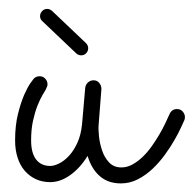

<svg xmlns="http://www.w3.org/2000/svg" viewBox="-20 -412 444 440"><path d="M180.7 -54.7Q163.6 -26.9 140.9 -10.7Q118.2 5.4 95.2 5.4Q76.7 5.4 62 -1.5Q47.4 -8.3 36.6 -20.8Q25.9 -33.2 20.3 -50.8Q14.6 -68.4 14.6 -90.3Q14.6 -124.5 21.2 -150.9Q27.8 -177.2 35.6 -195.1Q43.5 -212.9 50.3 -222.2Q57.1 -231.4 57.1 -231.4Q59.6 -234.4 63.2 -235.8Q66.9 -237.3 70.8 -237.3Q78.6 -237.3 83.7 -231.7Q88.9 -226.1 88.9 -218.8Q88.9 -215.8 87.6 -212.9Q86.4 -210 85 -207Q82.5 -202.6 77.1 -193.6Q71.8 -184.6 65.9 -169.9Q60.1 -155.3 55.7 -135.5Q51.3 -115.7 51.3 -90.3Q51.3 -61.5 62.7 -46.6Q74.2 -31.7 95.2 -31.7Q104 -31.7 115.5 -37.4Q127 -43 137.9 -54.7Q148.9 -66.4 157.2 -84.5Q165.5 -102.5 168 -127L175.3 -210.9Q176.3 -218.3 181.6 -223.1Q187 -228 194.3 -228Q202.6 -228 207.5 -221.9Q212.4 -215.8 212.4 -208L206.1 -127Q205.1 -116.7 206.8 -100.1Q208.5 -83.5 213.9 -67.4Q219.2 -51.3 230 -39.8Q240.7 -28.3 258.3 -28.3Q271 -28.3 283.2 -34.9Q295.4 -41.5 306.6 -52.2Q317.9 -63 327.4 -76.4Q336.9 -89.8 345 -103.5Q353 -117.2 358.9 -129.6Q364.7 -142.1 368.7 -150.9Q371.1 -156.2 375.5 -159.2Q379.9 -162.1 385.3 -162.1Q394 -162.1 398.9 -156.2Q403.8 -150.4 403.8 -143.6Q403.8 -139.6 402.3 -136.2Q400.4 -132.3 394.8 -119.9Q389.2 -107.4 380.1 -91.6Q371.1 -75.7 358.4 -58.1Q345.7 -40.5 330.1 -25.6Q314.5 -10.7 296.1 -1.2Q277.8 8.3 256.8 8.3Q228 8.3 209 -8.1Q189.9 -24.4 180.7 -54.7ZM177.2 -313Q182.1 -308.1 182.1 -301.3Q182.1 -294.9 177.5 -290Q172.9 -285.2 166 -285.2Q159.7 -285.2 154.8 -289.6L76.7 -363.8Q71.8 -368.2 71.8 -375Q71.8 -381.8 76.7 -386.7Q81.5 -391.6 87.9 -391.6Q93.8 -391.6 99.1 -387.2L177.2 -313Z"/></svg>

Font: Sacramento
Style: Regular
Weight: 400
Designer: Astigmatic (AOETI)
Foundry: Astigmatic (AOETI)
Version: Version 1.000